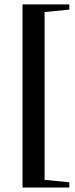

<svg xmlns="http://www.w3.org/2000/svg" viewBox="-20 -745 345 878"><path d="M83 112.5V-725H297V-701L184 -690V77.5L297 88.5V112.5Z"/></svg>

Font: Newsreader 60pt
Style: Bold
Weight: 700
Designer: Hugues Gentile
Foundry: Production Type
Version: Version 1.003